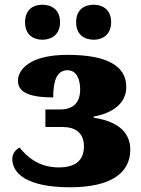

<svg xmlns="http://www.w3.org/2000/svg" viewBox="-20 -782 598 812"><path d="M159 -614C196 -614 234 -634 234 -688C234 -743 196 -762 159 -762C122 -762 86 -743 86 -688C86 -634 122 -614 159 -614ZM377 -614C412 -614 450 -634 450 -688C450 -743 412 -762 377 -762C338 -762 302 -743 302 -688C302 -634 338 -614 377 -614ZM276 10C447 10 531 -49 531 -149C531 -233 462 -272 376 -284V-289C455 -303 514 -344 514 -414C514 -501 437 -550 266 -550C99 -550 56 -483 56 -441C56 -402 84 -370 205 -370C205 -440 220 -485 266 -485C299 -485 319 -454 319 -404C319 -344 286 -319 233 -319H172V-245H243C299 -245 335 -220 335 -163C335 -106 302 -74 228 -74C143 -74 92 -121 63 -158C47 -150 32 -133 32 -110C32 -48 95 10 276 10Z"/></svg>

Font: UArctic Serif Black
Style: Regular
Weight: 900
Designer: Customization by Puisto advertising & original work Monotype Design Team
Foundry: Monotype Imaging Inc.
Version: Version 2.004